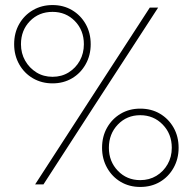

<svg xmlns="http://www.w3.org/2000/svg" viewBox="-20 -730 763 760"><path d="M119 0 338 -338 573 -700H606L363 -326L152 0ZM188 -400Q145 -400 110.5 -420Q76 -440 56 -475.5Q36 -511 36 -555Q36 -600 56 -635Q76 -670 110.5 -690Q145 -710 188 -710Q231 -710 265 -690Q299 -670 319 -635Q339 -600 339 -555Q339 -511 319 -475.5Q299 -440 265 -420Q231 -400 188 -400ZM188 -426Q224 -426 252 -443.5Q280 -461 296 -490Q312 -519 312 -555Q312 -610 276.5 -646.5Q241 -683 188 -683Q134 -683 98.5 -646.5Q63 -610 63 -555Q63 -519 79.5 -490Q96 -461 124 -443.5Q152 -426 188 -426ZM535 10Q492 10 458 -10Q424 -30 404 -65.5Q384 -101 384 -145Q384 -190 404 -225Q424 -260 458 -280Q492 -300 535 -300Q579 -300 613 -280Q647 -260 667 -225Q687 -190 687 -145Q687 -101 667 -65.5Q647 -30 613 -10Q579 10 535 10ZM535 -17Q571 -17 599 -34Q627 -51 643.5 -80Q660 -109 660 -145Q660 -200 624 -237Q588 -274 535 -274Q482 -274 446.5 -237Q411 -200 411 -145Q411 -91 446.5 -54Q482 -17 535 -17Z"/></svg>

Font: SUSE Thin
Style: Regular
Weight: 250
Designer: Rene Bieder
Foundry: SUSE
Version: Version 1.000